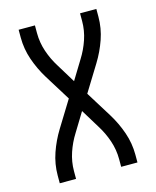

<svg xmlns="http://www.w3.org/2000/svg" viewBox="-111 -812 722 888"><g transform="rotate(-15 250.0 -367.5)"><path d="M64 0V-37Q64 -92 82 -144Q100 -196 129 -243L206 -368L129 -492Q100 -539 82 -591Q64 -643 64 -698V-735H142V-698Q142 -653 156.5 -610Q171 -567 195 -529L250 -439L305 -529Q329 -567 343.5 -610Q358 -653 358 -698V-735H436V-698Q436 -643 418 -591Q400 -539 371 -492L294 -367L371 -243Q400 -196 418 -144Q436 -92 436 -37V0H358V-37Q358 -82 343.5 -125Q329 -168 305 -206L250 -296L195 -206Q171 -168 156.5 -125Q142 -82 142 -37V0Z"/></g></svg>

Font: Iosevka Julsh Curly
Style: Regular
Weight: 400
Designer: Belleve Invis
Foundry: Belleve Invis
Version: Version 15.0.2; ttfautohint (v1.8.4)